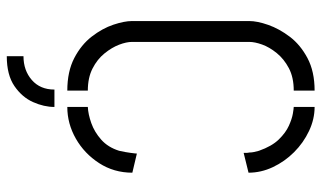

<svg xmlns="http://www.w3.org/2000/svg" viewBox="-206 -540 925 552"><g transform="rotate(90 256.0 -263.5)"><path d="M141 179V131Q182 131 209.5 107Q237 83 237 42H287Q287 72 273 103.5Q259 135 227 157Q195 179 141 179ZM240 5Q185 5 146.5 -15Q108 -35 84.5 -65.5Q61 -96 50.5 -127.5Q40 -159 40 -181V-518Q40 -541 51 -572.5Q62 -604 85 -634.5Q108 -665 146.5 -685.5Q185 -706 240 -706V-646Q202 -646 175.5 -632Q149 -618 132 -597Q115 -576 107.5 -555Q100 -534 100 -518V-181Q100 -165 108 -144Q116 -123 133 -102Q150 -81 176.5 -67.5Q203 -54 240 -54ZM287 5V-54Q308 -55 333.5 -64Q359 -73 381 -92.5Q403 -112 413 -144Q415 -152 416.5 -161Q418 -170 419 -177Q420 -184 420.5 -189Q421 -194 421 -195L476 -182Q476 -129 448.5 -86.5Q421 -44 378 -19.5Q335 5 287 5ZM419 -502Q419 -506 419 -510Q419 -514 418 -518Q418 -525 416.5 -532Q415 -539 413 -546Q400 -583 380.5 -603Q361 -623 341 -632Q321 -641 306 -643.5Q291 -646 287 -646V-706Q322 -706 356 -690Q390 -674 417 -647Q444 -620 460 -586Q476 -552 476 -516Z"/></g></svg>

Font: Stick No Bills Light
Style: Regular
Weight: 300
Version: Version 2.000